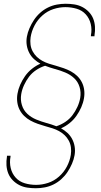

<svg xmlns="http://www.w3.org/2000/svg" viewBox="-20 -851 540 1022"><path d="M171 151Q147 151 124.5 147.5Q102 144 82.5 134Q63 124 47.5 108Q32 92 24 72Q16 52 14.5 29Q13 6 17 -17V-22H36V-17Q30 14 37 43.5Q44 73 63.5 94.5Q83 116 112 124.5Q141 133 172 133Q204 133 236 122.5Q268 112 294 89Q320 66 336 35.5Q352 5 357 -27Q360 -47 357.5 -66.5Q355 -86 346 -102.5Q337 -119 324 -131.5Q311 -144 294.5 -153Q278 -162 259.5 -168Q241 -174 222 -179Q201 -185 181 -192Q161 -199 142.5 -209Q124 -219 109 -233.5Q94 -248 84.5 -266.5Q75 -285 72 -307Q69 -329 73 -352Q77 -376 87.5 -400Q98 -424 113.5 -446Q129 -468 150.5 -485Q172 -502 195 -512Q177 -522 161.5 -536Q146 -550 136 -569Q126 -588 122.5 -610Q119 -632 123 -655Q127 -678 137 -701Q147 -724 161 -745Q175 -766 194 -783Q213 -800 235.5 -811Q258 -822 282 -826.5Q306 -831 329 -831Q353 -831 375.5 -827.5Q398 -824 417.5 -814Q437 -804 452.5 -788Q468 -772 476 -752Q484 -732 485.5 -709Q487 -686 483 -663V-658H464V-663Q470 -694 463 -723.5Q456 -753 436.5 -774.5Q417 -796 388 -804.5Q359 -813 328 -813Q296 -813 264 -802.5Q232 -792 206 -769Q180 -746 164 -715.5Q148 -685 143 -653Q140 -633 142.5 -613.5Q145 -594 154 -577.5Q163 -561 176 -548.5Q189 -536 205.5 -527Q222 -518 240.5 -512Q259 -506 278 -501Q299 -495 319 -488Q339 -481 357.5 -471Q376 -461 391 -446.5Q406 -432 415.5 -413.5Q425 -395 428 -373Q431 -351 427 -328Q423 -304 412.5 -280Q402 -256 386.5 -234Q371 -212 349.5 -195Q328 -178 305 -168Q323 -158 338.5 -144Q354 -130 364 -111Q374 -92 377.5 -70Q381 -48 377 -25Q373 -2 363 21Q353 44 339 65Q325 86 306 103Q287 120 264.5 131Q242 142 218 146.5Q194 151 171 151ZM280 -179Q305 -187 327.5 -202Q350 -217 365.5 -237.5Q381 -258 392 -282Q403 -306 407 -330Q412 -360 403.5 -388Q395 -416 374.5 -435Q354 -454 327.5 -465Q301 -476 272 -484H271Q258 -488 245 -492Q232 -496 220 -501Q195 -493 172.5 -478Q150 -463 134.5 -442.5Q119 -422 108 -398Q97 -374 93 -350Q88 -320 96.5 -292Q105 -264 125.5 -245Q146 -226 172.5 -215Q199 -204 228 -196H229Q242 -192 255 -188Q268 -184 280 -179Z"/></svg>

Font: Iosevka Thin
Style: Italic
Weight: 100
Italic angle: -9°
Monospace: yes
Designer: Belleve Invis
Foundry: Belleve Invis
Version: Version 32.5.0; ttfautohint (v1.8.4)